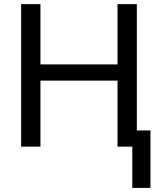

<svg xmlns="http://www.w3.org/2000/svg" viewBox="-20 -708 762 927"><path d="M547.4 -318.8H175.3V0H82V-688H175.3V-397H547.4V-688H640.6V-78.1H706.5V199.2H618.7V0H547.4Z"/></svg>

Font: Arial
Style: Regular
Weight: 400
Designer: Steve Matteson
Foundry: Ascender Corporation
Version: Version 2.00.3